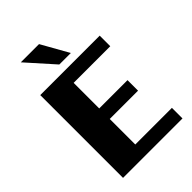

<svg xmlns="http://www.w3.org/2000/svg" viewBox="-264 -1039 1153 1153"><g transform="rotate(-45 312.5 -462.5)"><path d="M584.5 0H79.6V-703.1H584.5V-613.3H273.4V-396H513.7V-306.6H273.4V-89.8H584.5ZM388.2 -752H290.5L136.2 -924.8H291Z"/></g></svg>

Font: Aclonica
Style: Regular
Weight: 400
Designer: Astigmatic (AOETI)
Foundry: Astigmatic (AOETI)
Version: Version 1.000